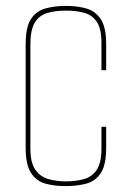

<svg xmlns="http://www.w3.org/2000/svg" viewBox="-20 -619 444 651"><path d="M202 12Q164 12 133.5 3.5Q103 -5 85 -33Q67 -61 67 -118V-469Q67 -527 85 -554.5Q103 -582 134.5 -590.5Q166 -599 204 -599Q243 -599 273.5 -590Q304 -581 322 -553.5Q340 -526 340 -469V-381H324V-473Q324 -521 308.5 -544.5Q293 -568 266 -575.5Q239 -583 203 -583Q166 -583 139 -574.5Q112 -566 97.5 -541.5Q83 -517 83 -467V-116Q83 -68 99.5 -44Q116 -20 143.5 -12Q171 -4 203 -4Q238 -4 265.5 -12Q293 -20 308.5 -44Q324 -68 324 -116V-189H340V-118Q340 -60 322 -32.5Q304 -5 273 3.5Q242 12 202 12Z"/></svg>

Font: Alumni Sans Pinstripe
Style: Regular
Weight: 400
Designer: Robert E. Leuschke
Foundry: Robert E. Leuschke
Version: Version 1.010; ttfautohint (v1.8.4.7-5d5b)